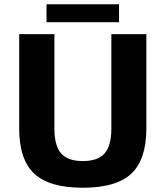

<svg xmlns="http://www.w3.org/2000/svg" viewBox="-20 -860 776 900"><path d="M70 -258V-700H235V-258Q235 -177 266.5 -141Q298 -105 368 -105Q439 -105 470.5 -141Q502 -177 502 -258V-700H666V-258Q666 -112 595.5 -46Q525 20 368 20Q211 20 140.5 -46Q70 -112 70 -258ZM198 -840H538V-756H198Z"/></svg>

Font: Fivo Sans
Style: Regular
Weight: 700
Designer: Alexander Slobzheninov
Foundry: Alexander Slobzheninov
Version: 1.0